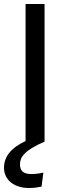

<svg xmlns="http://www.w3.org/2000/svg" viewBox="-28 -709 343 961"><path d="M-8 131C-8 189 40 232 117 232C143 232 160 229 180 225L189 155C165 160 149 162 128 162C87 162 72 144 72 114C72 78 93 44 195 0V-689H100V-3C27 31 -8 75 -8 131Z"/></svg>

Font: FiraGO Unicode
Style: Regular
Weight: 400
Designer: bBox Type
Foundry: bBox Type GmbH
Version: Version 1.001;PS 001.001;hotconv 1.0.88;makeotf.lib2.5.64775